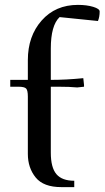

<svg xmlns="http://www.w3.org/2000/svg" viewBox="-20 -766 428 786"><path d="M22 -411V-439H94V-520Q94 -618 150.5 -682Q207 -746 299 -746Q335 -746 361.5 -738Q388 -730 388 -719Q388 -697 381 -680L224 -696Q188 -662 188 -567V-439Q251 -439 321 -446L324 -418V-411L296 -408Q266 -411 219 -411H188V-141Q188 -80 211 -53Q234 -26 284 -26V0H231Q158 0 126 -39.5Q94 -79 94 -136V-371Q94 -396 87 -403.5Q80 -411 55 -411Z"/></svg>

Font: Dihjauti
Style: Bold
Weight: 700
Designer: T. Christopher White
Version: Version 3.0.0